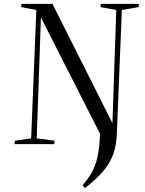

<svg xmlns="http://www.w3.org/2000/svg" viewBox="-20 -750 753 999"><path d="M55 0 58 -18 142 -30 169 -698 90 -713 92 -730H253L565 -109L585 -698L503 -713L505 -730H703L701 -713L614 -698L588 -56Q586 4 570 50Q554 96 519 138Q484 180 422 229L410 214Q446 172 464.5 133.5Q483 95 490.5 50.5Q498 6 501 -53L193 -659L171 -30L264 -18L262 0Z"/></svg>

Font: Literata 72pt
Style: Italic
Weight: 400
Italic angle: -2°
Designer: Latin by Veronika Burian and Jose Scaglione. Greek by Irene Vlachou. Cyrillic by Vera Evstafieva
Foundry: TypeTogether
Version: Version 3.002